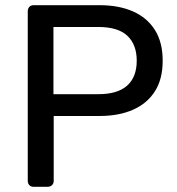

<svg xmlns="http://www.w3.org/2000/svg" viewBox="-20 -720 682 740"><path d="M110 0Q99 0 93 -6.5Q87 -13 87 -23V-676Q87 -687 93 -693.5Q99 -700 110 -700H364Q438 -700 492.5 -676Q547 -652 577 -604.5Q607 -557 607 -486Q607 -415 577 -368Q547 -321 492.5 -297Q438 -273 364 -273H187V-23Q187 -13 180.5 -6.5Q174 0 163 0ZM186 -357H359Q433 -357 470 -390Q507 -423 507 -486Q507 -548 471 -582Q435 -616 359 -616H186Z"/></svg>

Font: DVN-Rubik
Style: Regular
Weight: 400
Designer: Hubert and Fischer
Foundry: Hubert & Fischer
Version: Version 2.102